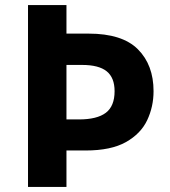

<svg xmlns="http://www.w3.org/2000/svg" viewBox="-20 -734 668 754"><path d="M583 -376Q583 -315 558 -262Q533 -209 474.5 -176Q416 -143 316 -143H241V0H90V-714H241V-602H328Q460 -602 521.5 -540.5Q583 -479 583 -376ZM290 -265Q361 -265 395.5 -291Q430 -317 430 -376Q430 -429 399 -454Q368 -479 302 -479H241V-265Z"/></svg>

Font: Noto Sans Sora Sompeng
Style: Bold
Weight: 700
Designer: Monotype Design Team. David Williams.
Foundry: Monotype Imaging Inc.
Version: Version 2.101